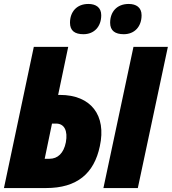

<svg xmlns="http://www.w3.org/2000/svg" viewBox="-20 -951 869 971"><path d="M606 -778C660 -778 696 -816 696 -874C696 -914 668 -931 631 -931C570 -931 537 -890 537 -836C537 -795 563 -778 606 -778ZM402 -778C456 -778 492 -816 492 -874C492 -914 464 -931 427 -931C367 -931 334 -890 334 -836C334 -795 359 -778 402 -778ZM0 0H213C369 0 456 -73 485 -212C519 -368 440 -471 283 -471H274L325 -714H151ZM503 0H677L829 -714H655ZM206 -148 243 -326H264C305 -326 324 -290 313 -231C302 -176 272 -148 230 -148Z"/></svg>

Font: Noto Sans Condensed Black
Style: Italic
Weight: 900
Width: 3
Italic angle: -12°
Designer: Monotype Design Team
Foundry: Monotype Imaging Inc.
Version: Version 2.013